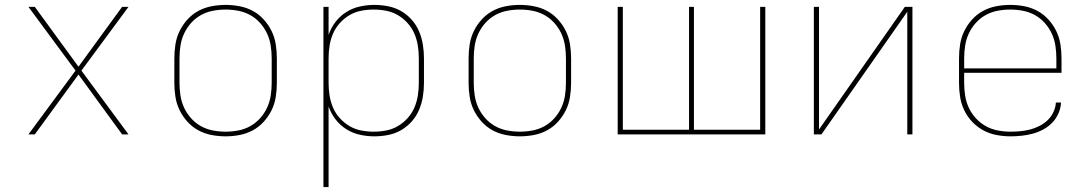

<svg xmlns="http://www.w3.org/2000/svg" viewBox="-20 -548 4440 783"><path d="M96 0 288 -260 96 -520H122L300 -276L478 -520H504L312 -260L504 0H478L300 -244L122 0Z M900 8Q871 8 842.5 2.5Q814 -3 789 -16.5Q764 -30 744.5 -51.5Q725 -73 712.5 -98.5Q700 -124 695.5 -152.5Q691 -181 691 -210V-310Q691 -339 695.5 -367.5Q700 -396 712.5 -421.5Q725 -447 744.5 -468.5Q764 -490 789 -503.5Q814 -517 842.5 -522.5Q871 -528 900 -528Q929 -528 957.5 -522.5Q986 -517 1011 -503.5Q1036 -490 1055.5 -468.5Q1075 -447 1087.5 -421.5Q1100 -396 1104.5 -367.5Q1109 -339 1109 -310V-210Q1109 -181 1104.5 -152.5Q1100 -124 1087.5 -98.5Q1075 -73 1055.5 -51.5Q1036 -30 1011 -16.5Q986 -3 957.5 2.5Q929 8 900 8ZM900 -11Q926 -11 952 -16Q978 -21 1000.5 -33.5Q1023 -46 1040.5 -65.5Q1058 -85 1069 -108.5Q1080 -132 1084 -158Q1088 -184 1088 -210V-310Q1088 -336 1084 -362Q1080 -388 1069 -411.5Q1058 -435 1040.5 -454.5Q1023 -474 1000.5 -486.5Q978 -499 952 -504Q926 -509 900 -509Q874 -509 848 -504Q822 -499 799.5 -486.5Q777 -474 759.5 -454.5Q742 -435 731 -411.5Q720 -388 716 -362Q712 -336 712 -310V-210Q712 -184 716 -158Q720 -132 731 -108.5Q742 -85 759.5 -65.5Q777 -46 799.5 -33.5Q822 -21 848 -16Q874 -11 900 -11Z M1299 215V-520H1320V-406Q1330 -435 1348.5 -459Q1367 -483 1392.5 -499Q1418 -515 1447.5 -521.5Q1477 -528 1507 -528Q1535 -528 1563 -522.5Q1591 -517 1615.5 -503Q1640 -489 1659 -467.5Q1678 -446 1689 -420Q1700 -394 1704.5 -366Q1709 -338 1709 -310V-210Q1709 -182 1704.5 -154Q1700 -126 1689 -100Q1678 -74 1659 -52.5Q1640 -31 1615.5 -17Q1591 -3 1563 2.5Q1535 8 1507 8Q1477 8 1447.5 1.5Q1418 -5 1392.5 -21Q1367 -37 1348.5 -61Q1330 -85 1320 -114V215ZM1504 -11Q1530 -11 1555.5 -16Q1581 -21 1603 -34Q1625 -47 1642.5 -66.5Q1660 -86 1670 -109.5Q1680 -133 1684 -158.5Q1688 -184 1688 -210V-310Q1688 -336 1684 -361.5Q1680 -387 1670 -410.5Q1660 -434 1642.5 -453.5Q1625 -473 1603 -486Q1581 -499 1555.5 -504Q1530 -509 1504 -509Q1478 -509 1452.5 -504Q1427 -499 1405 -486Q1383 -473 1365.5 -453.5Q1348 -434 1338 -410.5Q1328 -387 1324 -361.5Q1320 -336 1320 -310V-210Q1320 -184 1324 -158.5Q1328 -133 1338 -109.5Q1348 -86 1365.5 -66.5Q1383 -47 1405 -34Q1427 -21 1452.5 -16Q1478 -11 1504 -11Z M2100 8Q2071 8 2042.5 2.5Q2014 -3 1989 -16.5Q1964 -30 1944.5 -51.5Q1925 -73 1912.5 -98.5Q1900 -124 1895.5 -152.5Q1891 -181 1891 -210V-310Q1891 -339 1895.5 -367.5Q1900 -396 1912.5 -421.5Q1925 -447 1944.5 -468.5Q1964 -490 1989 -503.5Q2014 -517 2042.5 -522.5Q2071 -528 2100 -528Q2129 -528 2157.5 -522.5Q2186 -517 2211 -503.5Q2236 -490 2255.5 -468.5Q2275 -447 2287.5 -421.5Q2300 -396 2304.5 -367.5Q2309 -339 2309 -310V-210Q2309 -181 2304.5 -152.5Q2300 -124 2287.5 -98.5Q2275 -73 2255.5 -51.5Q2236 -30 2211 -16.5Q2186 -3 2157.5 2.5Q2129 8 2100 8ZM2100 -11Q2126 -11 2152 -16Q2178 -21 2200.5 -33.5Q2223 -46 2240.5 -65.5Q2258 -85 2269 -108.5Q2280 -132 2284 -158Q2288 -184 2288 -210V-310Q2288 -336 2284 -362Q2280 -388 2269 -411.5Q2258 -435 2240.5 -454.5Q2223 -474 2200.5 -486.5Q2178 -499 2152 -504Q2126 -509 2100 -509Q2074 -509 2048 -504Q2022 -499 1999.5 -486.5Q1977 -474 1959.5 -454.5Q1942 -435 1931 -411.5Q1920 -388 1916 -362Q1912 -336 1912 -310V-210Q1912 -184 1916 -158Q1920 -132 1931 -108.5Q1942 -85 1959.5 -65.5Q1977 -46 1999.5 -33.5Q2022 -21 2048 -16Q2074 -11 2100 -11Z M2499 0V-520H2520V-19H2790V-520H2810V-19H3080V-520H3101V0Z M3299 0V-520H3320V-20L3670 -520H3701V0H3680V-500L3330 0Z M4101 8Q4072 8 4043.5 2.5Q4015 -3 3990 -16.5Q3965 -30 3945 -51Q3925 -72 3912.5 -98Q3900 -124 3895.5 -152.5Q3891 -181 3891 -210V-310Q3891 -339 3895.5 -367.5Q3900 -396 3912.5 -421.5Q3925 -447 3944.5 -468.5Q3964 -490 3989 -503.5Q4014 -517 4042.5 -522.5Q4071 -528 4100 -528Q4129 -528 4157.5 -522.5Q4186 -517 4211 -503.5Q4236 -490 4255.5 -468.5Q4275 -447 4287.5 -421.5Q4300 -396 4304.5 -367.5Q4309 -339 4309 -310V-251H3912V-210Q3912 -184 3916 -158Q3920 -132 3931 -108.5Q3942 -85 3960 -65.5Q3978 -46 4000.5 -33.5Q4023 -21 4049 -16Q4075 -11 4101 -11Q4121 -11 4141.5 -13Q4162 -15 4181.5 -20Q4201 -25 4219.5 -34.5Q4238 -44 4252.5 -58Q4267 -72 4276 -91Q4285 -110 4286 -130H4307Q4306 -107 4296.5 -85.5Q4287 -64 4271 -47.5Q4255 -31 4234.5 -20Q4214 -9 4192 -3Q4170 3 4147 5.5Q4124 8 4101 8ZM3912 -269H4288V-310Q4288 -336 4284 -362Q4280 -388 4269 -411.5Q4258 -435 4240.5 -454.5Q4223 -474 4200.5 -486.5Q4178 -499 4152 -504Q4126 -509 4100 -509Q4074 -509 4048 -504Q4022 -499 3999.5 -486.5Q3977 -474 3959.5 -454.5Q3942 -435 3931 -411.5Q3920 -388 3916 -362Q3912 -336 3912 -310Z"/></svg>

Font: Iosevka Aile Thin
Style: Regular
Weight: 100
Designer: Belleve Invis
Foundry: Belleve Invis
Version: Version 31.1.0; ttfautohint (v1.8.4)